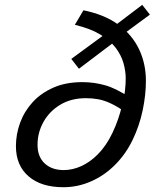

<svg xmlns="http://www.w3.org/2000/svg" viewBox="-20 -768 654 803"><path d="M574.8 -747.7 606.9 -706.9 468.3 -604.8 471.1 -602.3 310.1 -480.5 278.2 -521.6 432.6 -635 429.5 -637.5ZM490.7 -328.5 492.3 -329.2Q499.2 -359.4 502.5 -387.3Q505.8 -415.3 505.8 -439.6Q505.8 -471 496.4 -504.1Q487 -537.3 463.9 -568Q440.7 -598.7 399.2 -623.8Q357.8 -648.9 293 -664.2L329 -725Q417.4 -707 475 -664.9Q532.6 -622.8 561.4 -562.4Q590.2 -501.9 590.2 -430.2Q590.2 -370.2 576.5 -305.7Q562.9 -241.2 534.3 -182.1Q505.7 -123.1 461.1 -78.5Q416.5 -33.9 360.9 -9.5Q305.3 15 244.8 15Q152.3 15 99.5 -30.5Q46.6 -76.1 46.6 -156.7Q46.6 -206.6 64.1 -254.5Q81.6 -302.4 116.6 -340.7Q151.6 -378.9 203.5 -401.7Q255.4 -424.5 323.9 -424.5Q374.1 -424.5 420.3 -411.2Q466.6 -397.9 524.1 -359.6L514.8 -291.6Q476.4 -319.6 446.8 -333.8Q417.2 -348 391.8 -352.7Q366.3 -357.4 339.7 -357.4Q277.7 -357.4 232.1 -330Q186.5 -302.5 161.8 -258Q137 -213.6 137 -162.3Q137 -112.7 166.7 -84.7Q196.4 -56.7 247 -56.7Q283.3 -56.7 319.8 -73.2Q356.3 -89.7 387.9 -121.3Q424.4 -157.7 450.6 -212.8Q476.8 -268 490.7 -328.5Z"/></svg>

Font: Intel One Mono Light
Style: Italic
Weight: 300
Italic angle: -16°
Monospace: yes
Designer: Fred Shallcrass
Foundry: Frere-Jones Type LLC
Version: Version 1.004